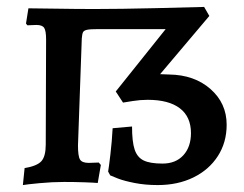

<svg xmlns="http://www.w3.org/2000/svg" viewBox="-20 -525 704 554"><path d="M298 -19 292 -30Q294 -41 298.5 -79Q303 -117 305 -155L361 -160Q361 -116 368.5 -93.5Q376 -71 394.5 -62Q413 -53 449 -53Q487 -53 509 -77Q531 -101 531 -141Q531 -188 499 -212.5Q467 -237 406 -237Q385 -237 363 -233.5Q341 -230 335 -229L314 -261L458 -441H263Q240 -441 231 -439Q222 -437 219.5 -432Q217 -427 216 -414L205 -105Q205 -74 211 -64.5Q217 -55 236 -55L265 -56L271 -49L262 3Q252 2 223.5 1Q195 0 165 0Q131 0 94 3.5Q57 7 46 9L51 -40Q87 -46 99.5 -60Q112 -74 112 -108L113 -411Q113 -436 107.5 -444.5Q102 -453 85 -453L59 -452L55 -457L62 -501Q84 -501 141.5 -500Q199 -499 253 -499Q325 -499 430.5 -501.5Q536 -504 569 -505L584 -479L442 -311L468 -310Q541 -309 587.5 -268Q634 -227 634 -165Q634 -114 608.5 -74.5Q583 -35 538 -13Q493 9 435 9Q399 9 368.5 3Q338 -3 320 -10Q302 -17 298 -19Z"/></svg>

Font: Alegreya SC Medium
Style: Regular
Weight: 500
Designer: Juan Pablo del Peral
Foundry: Huerta Tipografica
Version: Version 2.007; ttfautohint (v1.6)